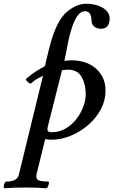

<svg xmlns="http://www.w3.org/2000/svg" viewBox="-96 -735 607 1028"><path d="M-71 273Q-76 273 -76 264Q-76 255 -71.5 246Q-67 237 -60 237Q-4 237 5 200L134 -329Q121 -323 104.5 -314Q88 -305 71 -289Q68 -286 60 -290.5Q52 -295 46.5 -302.5Q41 -310 45 -314Q69 -335 94.5 -351.5Q120 -368 145 -381L150 -405Q161 -453 174.5 -502.5Q188 -552 207.5 -594.5Q227 -637 256 -666Q281 -689 309 -702Q337 -715 368 -715Q399 -715 427.5 -705.5Q456 -696 473.5 -678.5Q491 -661 491 -637Q491 -581 444 -581Q424 -581 409 -592.5Q394 -604 394 -627Q392 -675 359 -675Q336 -675 319 -650.5Q302 -626 290 -590Q278 -554 271 -520L249 -409Q261 -411 271.5 -411.5Q282 -412 289 -412Q340 -412 380.5 -392.5Q421 -373 445 -336.5Q469 -300 469 -249Q469 -197 444 -150Q419 -103 377 -66.5Q335 -30 283.5 -8.5Q232 13 179 13Q172 13 164 12.5Q156 12 146 10L100 196Q95 215 104.5 226Q114 237 161 237Q167 237 166 246Q165 255 160.5 264Q156 273 151 273Q129 271 101 270Q73 269 40 269Q6 269 -21.5 270Q-49 271 -71 273ZM182 -27Q220 -27 253 -45.5Q286 -64 310.5 -94.5Q335 -125 349 -161Q363 -197 363 -232Q363 -284 341 -323Q319 -362 268 -362Q260 -362 251.5 -361Q243 -360 236 -359L160 -57Q159 -52 158.5 -48.5Q158 -45 158 -41Q158 -27 182 -27Z"/></svg>

Font: Junicode SmExp
Style: Bold Italic
Weight: 700
Width: 6
Italic angle: -11°
Designer: Peter S. Baker
Version: Version 2.205; ttfautohint (v1.8.4)